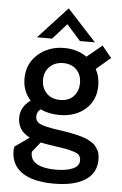

<svg xmlns="http://www.w3.org/2000/svg" viewBox="-61 -753 639 1009"><g transform="rotate(5 258.5 -249.0)"><path d="M263 213.5Q152 213.5 94 173.8Q36 134 36 58.5Q36 51 39 37.5L115 -16.5Q50.5 -48.5 50.5 -116Q50.5 -172.5 102.5 -210.5Q60.5 -257 60.5 -323.5Q60.5 -402 116.8 -451.8Q173 -501.5 255.5 -501.5Q323.5 -501.5 374.5 -466L454.5 -531.5L504.5 -470.5L429 -406Q450 -368 450 -320Q450 -242.5 397 -195.5Q344 -148.5 259 -148.5Q203.5 -148.5 159 -169.5Q139.5 -154.5 139.5 -131Q139.5 -103.5 165 -91.8Q190.5 -80 257 -70.5Q281 -67 295.2 -64.8Q309.5 -62.5 330.5 -58.5Q351.5 -54.5 364 -51.2Q376.5 -48 393.2 -43Q410 -38 420 -32.5Q430 -27 442 -19.5Q454 -12 460.8 -3.2Q467.5 5.5 473.8 16.2Q480 27 482.5 40Q485 53 485 68Q485 138.5 426.8 176Q368.5 213.5 263 213.5ZM107 -545 260 -711 412.5 -545H333.5L260 -627.5L187 -545ZM132.5 65Q133.5 102.5 168.5 121Q203.5 139.5 265 139.5Q321 139.5 355 124.8Q389 110 389 80.5Q389 64.5 380.8 53.8Q372.5 43 348 35.8Q323.5 28.5 309.5 26Q295.5 23.5 254 17.5Q250.5 17 248.5 16.5Q246.5 16 243.2 15.8Q240 15.5 237.5 15Q202 10 174.5 4L133 56Q132 62.5 132.5 65ZM158 -326Q158 -283 184.5 -255.2Q211 -227.5 257 -227.5Q302 -227.5 327.5 -255Q353 -282.5 353 -325Q353 -368.5 326.8 -395.2Q300.5 -422 257 -422Q213 -422 185.5 -395Q158 -368 158 -326Z"/></g></svg>

Font: HK Grotesk Medium
Style: Regular
Weight: 500
Designer: Alfredo Marco Pradil
Foundry: Hanken Design Co.
Version: Version 3.001;FEAKit 1.0